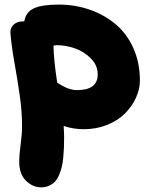

<svg xmlns="http://www.w3.org/2000/svg" viewBox="-20 -513 650 829"><path d="M157.2 295.9Q121.1 295.9 92 267.1Q63 238.3 63 186Q63 154.8 69.1 110.6Q75.2 66.4 75.2 33.2Q75.2 -32.2 65.2 -101.3Q55.2 -170.4 42.2 -243.4Q29.3 -316.4 24.9 -371.1Q23.4 -392.6 39.1 -406.7Q54.7 -420.9 80.1 -420.9H85Q91.3 -461.4 127 -477.3Q162.6 -493.2 232.9 -493.2Q304.2 -493.2 367.4 -471.2Q430.7 -449.2 479.2 -408.4Q527.8 -367.7 555.9 -304.9Q584 -242.2 584 -165Q584 -127.9 567.1 -91.1Q550.3 -54.2 520.3 -23.7Q490.2 6.8 443.4 25.9Q396.5 44.9 341.8 44.9Q296.4 44.9 254.9 30.8Q256.8 63 256.8 81.1Q256.8 105.5 256.1 124Q255.4 142.6 253.2 166.3Q251 189.9 246.8 207Q242.7 224.1 235.4 241.9Q228 259.8 217.8 270.8Q207.5 281.7 192.1 288.8Q176.8 295.9 157.2 295.9ZM226.1 -317.9Q220.7 -317.9 210.9 -315.9Q211.9 -253.4 227.1 -155.8Q228.5 -154.8 234.9 -151.1Q241.2 -147.5 243.4 -146Q245.6 -144.5 251.7 -141.4Q257.8 -138.2 261 -136.7Q264.2 -135.3 270 -132.8Q275.9 -130.4 280.3 -129.2Q284.7 -127.9 290.3 -126.5Q295.9 -125 301.5 -124.5Q307.1 -124 313 -124Q401.9 -124 401.9 -191.9Q401.9 -231 372.3 -260.7Q342.8 -290.5 303.5 -304.2Q264.2 -317.9 226.1 -317.9Z"/></svg>

Font: Shantell Sans Bouncy
Style: Regular
Weight: 800
Designer: Stephen Nixon, Anya Danilova, Shantell Martin
Foundry: Arrow Type
Version: Version 1.006;[9816181b4]